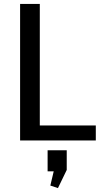

<svg xmlns="http://www.w3.org/2000/svg" viewBox="-20 -720 519 984"><path d="M161 -77H471V0H83V-700H184V-17ZM322 50V151L277 244L238 231L269 100L310 158H224V50Z"/></svg>

Font: Pathway Extreme 28pt Medium
Style: Regular
Weight: 500
Designer: Eduardo Rodriguez Tunni
Foundry: Eduardo Rodriguez Tunni
Version: Version 1.001;gftools[0.9.26]